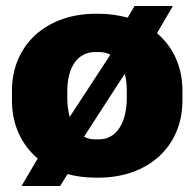

<svg xmlns="http://www.w3.org/2000/svg" viewBox="-20 -580 650 642"><path d="M52 42H181L206 2C235 10 266 14 300 14H310C476 14 590 -91 590 -243V-277C590 -357 559 -423 505 -469L558 -560H430L407 -521C377 -529 345 -534 310 -534H300C134 -534 20 -429 20 -277V-243C20 -163 52 -96 106 -50ZM213 -189C208 -208 205 -230 205 -254V-276C205 -357 241 -406 298 -406H311C325 -406 338 -403 349 -397ZM298 -114C284 -114 272 -117 261 -123L397 -333C402 -316 404 -297 404 -276V-254C404 -167 368 -114 311 -114Z"/></svg>

Font: Fixel Text Black
Style: Regular
Weight: 900
Width: 4
Designer: AlfaBravo + MacPaw
Foundry: Kyrylo Tkachov, Marchela Mozhyna, Serhii Makarenko, Maria Weinstein, Zakhar Kryvoshyya
Version: Version 1.211